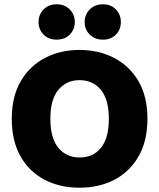

<svg xmlns="http://www.w3.org/2000/svg" viewBox="-20 -858 743 896"><path d="M668 -304Q668 -200 626.5 -128Q585 -56 513.5 -19Q442 18 351 18Q260 18 188.5 -19Q117 -56 76 -128Q35 -200 35 -304Q35 -408 77 -479.5Q119 -551 190.5 -588Q262 -625 351 -625Q440 -625 512 -588Q584 -551 626 -479.5Q668 -408 668 -304ZM488 -304Q488 -393 451 -438.5Q414 -484 351 -484Q290 -484 252.5 -439Q215 -394 215 -304Q215 -213 252.5 -168Q290 -123 352 -123Q414 -123 451 -168Q488 -213 488 -304ZM329 -755Q329 -720 305.5 -696.5Q282 -673 244 -673Q207 -673 183.5 -696.5Q160 -720 160 -755Q160 -790 183.5 -814Q207 -838 244 -838Q282 -838 305.5 -814Q329 -790 329 -755ZM544 -755Q544 -720 521 -696.5Q498 -673 460 -673Q423 -673 399 -696.5Q375 -720 375 -755Q375 -790 399 -814Q423 -838 460 -838Q498 -838 521 -814Q544 -790 544 -755Z"/></svg>

Font: Baloo Bhaijaan 2 ExtraBold
Style: Regular
Weight: 800
Designer: Sanskriti Dholi, Noopur Datye and Ek Type
Foundry: Ek Type
Version: Version 1.701